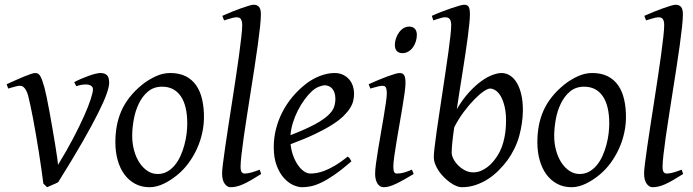

<svg xmlns="http://www.w3.org/2000/svg" viewBox="-20 -762 2895 802"><path d="M436 -416Q436 -400.4 425.3 -369.6Q414.6 -338.9 389.6 -289.1Q364.7 -239.3 324 -168.2Q283.2 -97.2 223.1 -1Q218.8 1.5 212.9 4.2Q207 6.8 200.7 9.5Q194.3 12.2 188 15.1Q181.6 18.1 176.8 20L161.1 4.9Q157.7 -22.5 152.8 -56.4Q147.9 -90.3 142.3 -126.2Q136.7 -162.1 130.4 -198.2Q124 -234.4 118.2 -266.1Q112.3 -297.9 106.7 -323.2Q101.1 -348.6 97.2 -363.8Q93.3 -377 88.9 -384.8Q84.5 -392.6 79.8 -397Q75.2 -401.4 70.8 -402.6Q66.4 -403.8 62 -403.8Q57.6 -403.8 49.6 -401.9Q41.5 -399.9 33.7 -397.7Q25.9 -395.5 14.2 -392.1L7.8 -410.2Q28.3 -419.4 47.4 -428Q66.4 -436.5 82 -442.9Q97.7 -449.2 109.4 -453.1Q121.1 -457 127 -457Q134.3 -457 139.4 -453.9Q144.5 -450.7 148.7 -443.4Q152.8 -436 157 -424.1Q161.1 -412.1 166 -395Q169.4 -382.8 175 -355.7Q180.7 -328.6 186.8 -294.9Q192.9 -261.2 199.2 -224.9Q205.6 -188.5 210.7 -156.7Q215.8 -125 219 -102.3Q222.2 -79.6 222.2 -73.2Q258.3 -131.8 285.6 -184.1Q313 -236.3 331.3 -277.6Q349.6 -318.8 358.9 -347.7Q368.2 -376.5 368.2 -389.2Q368.2 -398.9 359.9 -404.1Q351.6 -409.2 337.9 -409.2Q329.6 -409.2 319.6 -407.5Q309.6 -405.8 298.8 -401.9L290 -418.9Q303.7 -426.3 319.6 -433.1Q335.4 -439.9 350.6 -445.3Q365.7 -450.7 378.7 -453.9Q391.6 -457 399.9 -457Q417 -457 426.5 -448.2Q436 -439.5 436 -416Z M762.2 -246.1Q762.2 -320.8 734.9 -360.4Q707.5 -399.9 657.2 -399.9Q622.1 -399.9 598.1 -379.6Q574.2 -359.4 559.6 -328.6Q544.9 -297.9 538.6 -262Q532.2 -226.1 532.2 -194.8Q532.2 -162.1 540.3 -133.1Q548.3 -104 562.7 -82.3Q577.1 -60.5 596.4 -47.9Q615.7 -35.2 638.2 -35.2Q660.6 -35.2 678.5 -45.2Q696.3 -55.2 710.2 -72Q724.1 -88.9 733.9 -110.6Q743.7 -132.3 750 -155.8Q756.3 -179.2 759.3 -202.6Q762.2 -226.1 762.2 -246.1ZM832 -272.9Q832 -240.2 824.7 -206.8Q817.4 -173.3 803.2 -141.8Q789.1 -110.4 768.3 -81.8Q747.6 -53.2 720.2 -30.8Q707.5 -20.5 693.4 -11.2Q679.2 -2 664.6 5.1Q649.9 12.2 634.8 16.1Q619.6 20 605 20Q570.8 20 544.2 5.6Q517.6 -8.8 499.3 -33.9Q481 -59.1 471.4 -93.5Q461.9 -127.9 461.9 -168Q461.9 -203.1 467.8 -235.6Q473.6 -268.1 486.8 -298.3Q500 -328.6 522 -356.4Q543.9 -384.3 576.2 -410.2Q601.1 -429.7 630.9 -443.4Q660.6 -457 690.9 -457Q729 -457 755.9 -443.4Q782.7 -429.7 799.6 -405.3Q816.4 -380.9 824.2 -347.2Q832 -313.5 832 -272.9Z M1070.8 -35.2Q1046.9 -20 1028.6 -9.5Q1010.3 1 995.4 7.6Q980.5 14.2 967.8 17.1Q955.1 20 942.9 20Q929.2 20 918.5 5.4Q907.7 -9.3 907.7 -38.1Q907.7 -50.3 911.4 -79.6Q915 -108.9 920.9 -149.4Q926.8 -189.9 934.3 -238.5Q941.9 -287.1 949.7 -337.9Q957.5 -388.7 965.1 -438.5Q972.7 -488.3 978.5 -531.2Q984.4 -574.2 988 -607.2Q991.7 -640.1 991.7 -657.2Q991.7 -668.5 989.5 -675Q987.3 -681.6 983.9 -684.8Q980.5 -688 975.8 -689Q971.2 -689.9 966.8 -689.9Q962.9 -689.9 954.3 -688Q945.8 -686 937.3 -683.3Q928.7 -680.7 916 -676.8L908.7 -695.8Q929.2 -705.1 950 -713.4Q970.7 -721.7 988.5 -728Q1006.3 -734.4 1020 -738.3Q1033.7 -742.2 1040 -742.2Q1053.7 -742.2 1061.8 -733.4Q1069.8 -724.6 1069.8 -702.1Q1069.8 -683.1 1066.2 -649.4Q1062.5 -615.7 1056.6 -572.5Q1050.8 -529.3 1043 -479.7Q1035.2 -430.2 1027.3 -379.4Q1019.5 -328.6 1011.7 -279.5Q1003.9 -230.5 998 -188.5Q992.2 -146.5 988.5 -114.5Q984.9 -82.5 984.9 -65.9Q984.9 -49.3 989.5 -43.2Q994.1 -37.1 1002 -37.1Q1013.2 -37.1 1028.1 -41Q1043 -44.9 1064.9 -53.2Z M1283.7 -381.8Q1267.6 -367.2 1252.2 -346.2Q1236.8 -325.2 1224.4 -300.8Q1211.9 -276.4 1203.6 -249.8Q1195.3 -223.1 1193.4 -197.3Q1257.3 -222.2 1294.7 -242.4Q1332 -262.7 1351.1 -280.8Q1370.1 -298.8 1375.5 -315.4Q1380.9 -332 1380.9 -349.1Q1380.9 -364.3 1377 -375.2Q1373 -386.2 1366.7 -392.8Q1360.4 -399.4 1352.3 -402.6Q1344.2 -405.8 1335.9 -405.8Q1328.1 -405.8 1313 -400.1Q1297.9 -394.5 1283.7 -381.8ZM1459 -371.1Q1459 -357.4 1455.8 -342.3Q1452.6 -327.1 1442.6 -311Q1432.6 -294.9 1414.8 -277.3Q1397 -259.8 1367.4 -241Q1337.9 -222.2 1295.4 -201.9Q1252.9 -181.6 1193.8 -159.7Q1196.8 -132.3 1205.3 -109.9Q1213.9 -87.4 1225.3 -71.3Q1236.8 -55.2 1250.2 -46.1Q1263.7 -37.1 1276.9 -37.1Q1287.1 -37.1 1301.8 -39.3Q1316.4 -41.5 1335.7 -48.8Q1355 -56.2 1379.2 -70.3Q1403.3 -84.5 1432.6 -107.9Q1438 -105 1442.1 -98.4Q1446.3 -91.8 1447.8 -87.9Q1407.7 -53.2 1377 -32Q1346.2 -10.7 1322 0.7Q1297.9 12.2 1278.6 16.1Q1259.3 20 1241.7 20Q1225.6 20 1205.1 11Q1184.6 2 1166.5 -17.8Q1148.4 -37.6 1136 -69.6Q1123.5 -101.6 1123.5 -147.9Q1123.5 -186 1132.8 -222.9Q1142.1 -259.8 1159.4 -293.7Q1176.8 -327.6 1202.1 -357.9Q1227.5 -388.2 1259.8 -413.1Q1271 -421.9 1285.2 -429.9Q1299.3 -438 1314.7 -444.1Q1330.1 -450.2 1345.9 -453.6Q1361.8 -457 1377 -457Q1397.9 -457 1413.3 -449.5Q1428.7 -441.9 1439 -429.7Q1449.2 -417.5 1454.1 -402.1Q1459 -386.7 1459 -371.1Z M1721.2 -616.2Q1721.2 -602.5 1717 -589.1Q1712.9 -575.7 1705.1 -564.7Q1697.3 -553.7 1686 -546.9Q1674.8 -540 1661.1 -540Q1646 -540 1637.7 -548.8Q1629.4 -557.6 1629.4 -574.2Q1629.4 -587.4 1633.8 -600.8Q1638.2 -614.3 1646 -625.5Q1653.8 -636.7 1664.8 -643.8Q1675.8 -650.9 1689.5 -650.9Q1704.6 -650.9 1712.9 -641.8Q1721.2 -632.8 1721.2 -616.2ZM1708 -35.2Q1685.1 -21.5 1666.7 -11.2Q1648.4 -1 1633.3 6.1Q1618.2 13.2 1606 16.6Q1593.8 20 1583 20Q1566.4 20 1556.6 4.6Q1546.9 -10.7 1546.9 -37.1Q1546.9 -51.8 1550.5 -78.9Q1554.2 -106 1559.6 -138.9Q1564.9 -171.9 1571.3 -207.8Q1577.6 -243.7 1583 -276.1Q1588.4 -308.6 1592 -333.7Q1595.7 -358.9 1595.7 -371.1Q1595.7 -382.3 1594.2 -388.9Q1592.8 -395.5 1590.3 -398.7Q1587.9 -401.9 1584 -402.8Q1580.1 -403.8 1575.7 -403.8Q1571.8 -403.8 1563.5 -401.9Q1555.2 -399.9 1547.1 -397.7Q1539.1 -395.5 1526.9 -392.1L1520 -410.2Q1540.5 -419.4 1560.8 -428Q1581.1 -436.5 1598.6 -442.9Q1616.2 -449.2 1629.4 -453.1Q1642.6 -457 1648.9 -457Q1662.6 -457 1668.2 -447.8Q1673.8 -438.5 1673.8 -416Q1673.8 -401.9 1670.2 -374.3Q1666.5 -346.7 1660.6 -312.5Q1654.8 -278.3 1648.4 -241Q1642.1 -203.6 1636.2 -169.4Q1630.4 -135.3 1626.7 -107.7Q1623 -80.1 1623 -65.9Q1623 -50.8 1626.2 -43.9Q1629.4 -37.1 1637.7 -37.1Q1652.8 -37.1 1666.7 -41Q1680.7 -44.9 1700.7 -53.2Z M2026.9 -392.1Q2017.6 -392.1 2000 -380.1Q1982.4 -368.2 1961.2 -346.4Q1939.9 -324.7 1917.7 -295.2Q1895.5 -265.6 1877.4 -230.5Q1872.1 -195.3 1869.4 -167.7Q1866.7 -140.1 1866.7 -125Q1866.7 -112.3 1874.3 -97.7Q1881.8 -83 1894.5 -70.6Q1907.2 -58.1 1923.1 -50Q1939 -42 1956.1 -42Q1973.6 -42 1988.8 -48.3Q2003.9 -54.7 2016.8 -64.7Q2029.8 -74.7 2040 -87.2Q2050.3 -99.6 2058.1 -111.8Q2069.3 -129.4 2076.2 -148.4Q2083 -167.5 2086.9 -186.5Q2090.8 -205.6 2092.3 -223.9Q2093.8 -242.2 2093.8 -258.8Q2093.8 -292.5 2087.6 -317.6Q2081.5 -342.8 2072 -359.4Q2062.5 -376 2050.5 -384Q2038.6 -392.1 2026.9 -392.1ZM2164.1 -297.9Q2163.1 -246.1 2148.7 -193.6Q2134.3 -141.1 2099.1 -91.8Q2082.5 -69.8 2062.3 -49.6Q2042 -29.3 2018.1 -13.9Q1994.1 1.5 1966.8 10.7Q1939.5 20 1908.7 20Q1898.4 20 1886 14.9Q1873.5 9.8 1860.6 0.5Q1847.7 -8.8 1835.2 -21Q1822.8 -33.2 1813.2 -47.1Q1803.7 -61 1797.9 -76.2Q1792 -91.3 1792 -106Q1792 -118.7 1795.2 -146Q1798.3 -173.3 1803.5 -210Q1808.6 -246.6 1815.2 -289.6Q1821.8 -332.5 1828.4 -377.2Q1835 -421.9 1841.6 -465.6Q1848.1 -509.3 1853.3 -546.9Q1858.4 -584.5 1861.6 -613.3Q1864.7 -642.1 1864.7 -657.2Q1864.7 -668.5 1862.3 -675Q1859.9 -681.6 1856 -684.8Q1852.1 -688 1847.7 -689Q1843.3 -689.9 1838.9 -689.9Q1834.5 -689.9 1826.2 -688Q1817.9 -686 1809.8 -683.3Q1801.8 -680.7 1790 -676.8L1783.7 -695.8Q1804.2 -705.1 1825.7 -713.4Q1847.2 -721.7 1866 -728Q1884.8 -734.4 1898.9 -738.3Q1913.1 -742.2 1918.9 -742.2Q1932.6 -742.2 1937.7 -733.4Q1942.9 -724.6 1942.9 -702.1Q1942.9 -687.5 1940.4 -662.6Q1938 -637.7 1933.8 -606.2Q1929.7 -574.7 1924.1 -537.8Q1918.5 -501 1912.4 -461.9Q1906.2 -422.9 1899.9 -383.1Q1893.6 -343.3 1888.2 -306.2Q1913.1 -348.1 1939.7 -377Q1966.3 -405.8 1991.2 -423.6Q2016.1 -441.4 2037.8 -449.2Q2059.6 -457 2074.7 -457Q2093.8 -457 2110.4 -446.5Q2127 -436 2138.9 -416Q2150.9 -396 2157.7 -366.2Q2164.1 -338.4 2164.1 -302.7Z M2524.9 -246.1Q2524.9 -320.8 2497.6 -360.4Q2470.2 -399.9 2419.9 -399.9Q2384.8 -399.9 2360.8 -379.6Q2336.9 -359.4 2322.3 -328.6Q2307.6 -297.9 2301.3 -262Q2294.9 -226.1 2294.9 -194.8Q2294.9 -162.1 2303 -133.1Q2311 -104 2325.4 -82.3Q2339.8 -60.5 2359.1 -47.9Q2378.4 -35.2 2400.9 -35.2Q2423.3 -35.2 2441.2 -45.2Q2459 -55.2 2472.9 -72Q2486.8 -88.9 2496.6 -110.6Q2506.3 -132.3 2512.7 -155.8Q2519 -179.2 2522 -202.6Q2524.9 -226.1 2524.9 -246.1ZM2594.7 -272.9Q2594.7 -240.2 2587.4 -206.8Q2580.1 -173.3 2565.9 -141.8Q2551.8 -110.4 2531 -81.8Q2510.3 -53.2 2482.9 -30.8Q2470.2 -20.5 2456.1 -11.2Q2441.9 -2 2427.2 5.1Q2412.6 12.2 2397.5 16.1Q2382.3 20 2367.7 20Q2333.5 20 2306.9 5.6Q2280.3 -8.8 2262 -33.9Q2243.7 -59.1 2234.1 -93.5Q2224.6 -127.9 2224.6 -168Q2224.6 -203.1 2230.5 -235.6Q2236.3 -268.1 2249.5 -298.3Q2262.7 -328.6 2284.7 -356.4Q2306.6 -384.3 2338.9 -410.2Q2363.8 -429.7 2393.6 -443.4Q2423.3 -457 2453.6 -457Q2491.7 -457 2518.6 -443.4Q2545.4 -429.7 2562.3 -405.3Q2579.1 -380.9 2586.9 -347.2Q2594.7 -313.5 2594.7 -272.9Z M2833.5 -35.2Q2809.6 -20 2791.3 -9.5Q2772.9 1 2758.1 7.6Q2743.2 14.2 2730.5 17.1Q2717.8 20 2705.6 20Q2691.9 20 2681.2 5.4Q2670.4 -9.3 2670.4 -38.1Q2670.4 -50.3 2674.1 -79.6Q2677.7 -108.9 2683.6 -149.4Q2689.5 -189.9 2697 -238.5Q2704.6 -287.1 2712.4 -337.9Q2720.2 -388.7 2727.8 -438.5Q2735.4 -488.3 2741.2 -531.2Q2747.1 -574.2 2750.7 -607.2Q2754.4 -640.1 2754.4 -657.2Q2754.4 -668.5 2752.2 -675Q2750 -681.6 2746.6 -684.8Q2743.2 -688 2738.5 -689Q2733.9 -689.9 2729.5 -689.9Q2725.6 -689.9 2717 -688Q2708.5 -686 2700 -683.3Q2691.4 -680.7 2678.7 -676.8L2671.4 -695.8Q2691.9 -705.1 2712.6 -713.4Q2733.4 -721.7 2751.2 -728Q2769 -734.4 2782.7 -738.3Q2796.4 -742.2 2802.7 -742.2Q2816.4 -742.2 2824.5 -733.4Q2832.5 -724.6 2832.5 -702.1Q2832.5 -683.1 2828.9 -649.4Q2825.2 -615.7 2819.3 -572.5Q2813.5 -529.3 2805.7 -479.7Q2797.9 -430.2 2790 -379.4Q2782.2 -328.6 2774.4 -279.5Q2766.6 -230.5 2760.7 -188.5Q2754.9 -146.5 2751.2 -114.5Q2747.6 -82.5 2747.6 -65.9Q2747.6 -49.3 2752.2 -43.2Q2756.8 -37.1 2764.6 -37.1Q2775.9 -37.1 2790.8 -41Q2805.7 -44.9 2827.6 -53.2Z"/></svg>

Font: Akkhara
Style: Italic
Weight: 400
Italic angle: -7°
Designer: J. Victor Gaultney
Version: Version 1.00 June 13, 2006, initial release